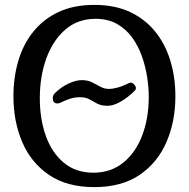

<svg xmlns="http://www.w3.org/2000/svg" viewBox="-20 -752 773 786"><path d="M366 14Q254 14 180.5 -36Q107 -86 71 -170.5Q35 -255 35 -358Q35 -435 55 -503Q75 -571 116.5 -622.5Q158 -674 220 -703Q282 -732 366 -732Q450 -732 512 -703Q574 -674 615.5 -622.5Q657 -571 677.5 -503Q698 -435 698 -358Q698 -255 661.5 -170.5Q625 -86 551.5 -36Q478 14 366 14ZM362 -45Q434 -45 485 -86.5Q536 -128 562.5 -198.5Q589 -269 589 -355Q589 -392 582.5 -435.5Q576 -479 561 -521.5Q546 -564 521 -598.5Q496 -633 459 -654Q422 -675 371 -675Q298 -675 247 -630.5Q196 -586 169.5 -512.5Q143 -439 143 -350Q143 -265 167.5 -196Q192 -127 241 -86Q290 -45 362 -45ZM421 -319Q394 -319 377.5 -328Q361 -337 346 -345.5Q331 -354 308 -354Q286 -354 267.5 -348Q249 -342 226 -331Q217 -327 208 -329.5Q199 -332 197 -342Q193 -359 204 -370Q229 -395 259.5 -409.5Q290 -424 315 -424Q339 -424 357 -415Q375 -406 391 -397Q407 -388 425 -388Q441 -388 461.5 -393.5Q482 -399 508 -412Q521 -418 532 -403Q541 -390 532 -381Q505 -354 475 -336.5Q445 -319 421 -319Z"/></svg>

Font: Gabriela
Style: Regular
Weight: 400
Designer: Eduardo Rodriguez Tunni
Foundry: Eduardo Rodriguez Tunni
Version: Version 2.001;gftools[0.9.26]